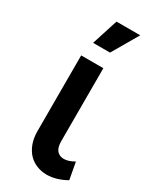

<svg xmlns="http://www.w3.org/2000/svg" viewBox="-193 -796 695 855"><g transform="rotate(30 154.5 -368.0)"><path d="M190 -157Q190 -124.5 203.2 -109.2Q216.5 -94 239 -94Q251 -94 264 -98.2Q277 -102.5 292 -111L308 -24Q256 5 208 5Q180.5 5 156.2 -4.8Q132 -14.5 114.2 -33.2Q96.5 -52 86.2 -79.8Q76 -107.5 76 -144V-532H190ZM137 -741H259L181 -607H94Z"/></g></svg>

Font: Argentum Sans
Style: Regular
Weight: 400
Designer: Julieta Ulanovsky, Owen Earl, Chris M. Simpson, Rasmus Andersson, Cristiano Sobral
Foundry: The Argentum Sans Project Authors
Version: Version 3.135; ttfautohint (v1.8.4.7-5d5b-dirty)